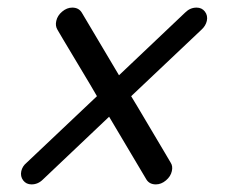

<svg xmlns="http://www.w3.org/2000/svg" viewBox="-20 -492 600 505"><path d="M170 -472Q187 -472 195 -459L293 -294Q467 -459 467 -459Q480 -472 497 -472Q511 -472 519 -461.5Q527 -451 524 -437Q521 -424 510 -414L325 -239Q332 -228 342.5 -210Q353 -192 376 -153.5Q399 -115 414 -89.5Q429 -64 429 -64Q435 -55 432 -42Q429 -28 416.5 -17.5Q404 -7 390 -7Q373 -7 365 -20L267 -185Q93 -20 93 -20Q80 -7 63 -7Q49 -7 41 -17.5Q33 -28 36 -42Q39 -55 50 -64L235 -239Q228 -251 217.5 -269Q207 -287 184 -325Q161 -363 146 -388.5Q131 -414 131 -414Q125 -424 128 -437Q131 -451 143.5 -461.5Q156 -472 170 -472Z"/></svg>

Font: Brass Mono
Style: Italic
Weight: 400
Italic angle: -13°
Monospace: yes
Version: Version 1.100; ttfautohint (v1.8.3) -l 8 -r 50 -G 200 -x 14 